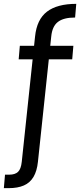

<svg xmlns="http://www.w3.org/2000/svg" viewBox="-64 -786 417 997"><path d="M-44 191 -38 121H-16Q14 121 29.5 106.5Q45 92 49 54L118 -596Q127 -685 180 -725.5Q233 -766 332 -766L326 -695Q266 -695 236.5 -672Q207 -649 202 -596L133 54Q128 102 110 132.5Q92 163 60 177Q28 191 -19 191ZM33 -478 39 -548H317L311 -478Z"/></svg>

Font: DM Sans 12pt
Style: Regular
Weight: 400
Version: Version 4.004;gftools[0.9.30]